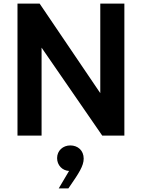

<svg xmlns="http://www.w3.org/2000/svg" viewBox="-20 -760 795 1076"><path d="M213 0V-493L553 0H677V-740H542V-238L202 -740H78V0ZM363 296 370 286C421 212 449 170 449 129C449 83 416 55 374 55C333 55 300 84 300 126C300 166 329 196 367 198L309 296Z"/></svg>

Font: Be Vietnam Pro SemiBold
Style: Regular
Weight: 600
Designer: Lam Bao, Tony Le, Vietanh Nguyen
Foundry: Yellow Type Foundry
Version: Version 1.002